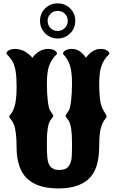

<svg xmlns="http://www.w3.org/2000/svg" viewBox="-20 -1046 668 1112"><path d="M318.4 45.4Q136.2 45.4 92.3 -84Q76.2 -131.8 76.2 -187Q76.2 -242.7 71.8 -274.9Q67.4 -308.1 61 -322.8Q54.7 -337.9 48.8 -347.2Q43 -355.5 38.3 -360.4Q33.7 -365.2 33.7 -370.1Q33.7 -374.5 38.1 -379.4Q42.5 -384.3 48.6 -393.6Q54.7 -402.8 61 -419.4Q76.2 -458.5 76.2 -543.5Q76.2 -599.6 70.6 -633.8Q64.9 -668 52.2 -690.4Q39.6 -712.9 17.1 -733.9Q17.1 -752 43.9 -759.8Q64 -765.1 87.6 -760.7Q111.3 -756.3 129.4 -744.6Q153.8 -728.5 167.5 -711.4Q206.5 -762.7 258.8 -762.7Q280.8 -762.7 293.9 -755.4Q306.2 -748 308.6 -741.2L310.5 -733.9Q277.3 -702.1 264.4 -664.8Q251.5 -627.4 251.5 -562.5Q251.5 -504.9 256.8 -461.9Q262.2 -418.9 270 -405.8Q276.4 -395 282.5 -387.5Q288.6 -379.9 288.6 -375Q288.6 -370.6 282.7 -363.8Q275.9 -356.4 270 -346.2Q251.5 -316.4 251.5 -224.6V-206.5Q251.5 -121.6 261.2 -99.6Q270.5 -80.6 276.4 -76.7Q279.8 -74.2 283 -72.3Q286.1 -70.3 289.6 -68.4Q308.1 -59.1 336.2 -62.5Q364.3 -65.9 375 -79.6Q386.2 -93.8 390.9 -109.6Q395.5 -125.5 396 -150.9Q396.5 -161.6 396.7 -175.3Q397 -189 397 -205.6V-220.2Q397 -315.4 378.4 -345.7Q375 -351.1 371.8 -355.7Q368.7 -360.4 365.7 -363.8Q359.9 -370.6 359.9 -375Q359.9 -379.9 366 -387.5Q372.1 -395 378.4 -405.8Q386.2 -418.5 391.6 -461.9Q397 -505.4 397 -563Q397 -628.4 385.7 -665.5Q374.5 -702.6 344.7 -733.9Q344.7 -751 372.1 -759.8Q382.3 -762.7 396.5 -762.7Q444.3 -762.7 477.1 -711.4Q516.1 -762.7 562 -762.7Q584 -762.7 597.2 -755.4Q609.4 -748 611.8 -741.2L613.8 -733.9Q580.1 -701.7 567.9 -665Q559.1 -639.6 556.4 -604Q553.7 -568.4 554.9 -533Q556.2 -497.6 559.1 -472.7Q563 -439.9 572.3 -420.4Q581.5 -400.9 589.4 -389.6Q597.2 -378.4 597.2 -370.1Q597.2 -365.7 592.8 -361.3Q588.4 -356.4 582.3 -347.2Q576.2 -337.9 569.8 -322.3Q554.7 -286.1 554.7 -208.5Q554.7 -131.3 539.1 -84Q523.4 -36.6 492.2 -8.3Q432.6 45.4 318.4 45.4ZM314 -823.2Q271 -823.2 241.7 -853Q211.9 -882.8 211.9 -925.5Q211.9 -968.3 241.7 -997.6Q271.5 -1026.4 314 -1026.4Q356.9 -1026.4 386.5 -997.3Q416 -968.3 416 -925.3Q416 -882.3 386.5 -852.8Q356.9 -823.2 314 -823.2ZM314 -866.7Q338.4 -866.7 355.5 -883.8Q372.6 -900.9 372.6 -925.3Q372.6 -949.7 355.5 -966.3Q338.9 -982.9 314 -982.9Q289.1 -982.9 272.5 -966.3Q255.9 -949.7 255.9 -925.3Q255.9 -900.4 272.5 -883.5Q289.1 -866.7 314 -866.7Z"/></svg>

Font: Sancreek
Style: Regular
Weight: 400
Designer: Vernon Adams
Foundry: Vernon Adams
Version: Version 1.100; ttfautohint (v1.8.4.7-5d5b)